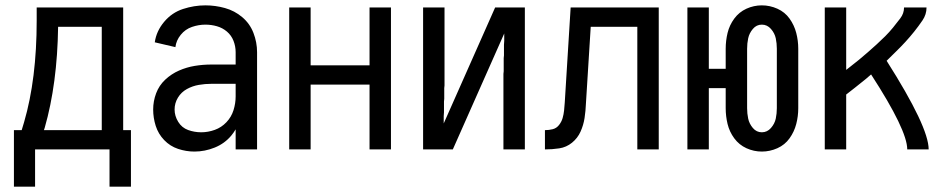

<svg xmlns="http://www.w3.org/2000/svg" viewBox="-20 -558 3540 717"><path d="M32 139V-72H61L70 -102Q117 -263 117 -481V-530H440V-72H469V139H389V0H111V139ZM144 -72H360V-458H197Q194 -245 147 -81Z M706 8Q675 8 645 -2Q615 -12 593 -35Q571 -58 561.5 -88Q552 -118 552 -149Q552 -180 563 -209.5Q574 -239 597 -260.5Q620 -282 648.5 -294.5Q677 -307 707.5 -312Q738 -317 769 -317H860V-363Q860 -385 852 -405.5Q844 -426 827.5 -440Q811 -454 790 -460Q769 -466 747 -466Q722 -466 697 -457.5Q672 -449 655 -428Q638 -407 635 -382L558 -400Q564 -442 593 -476.5Q622 -511 663.5 -524.5Q705 -538 747 -538Q784 -538 820 -528Q856 -518 884.5 -494Q913 -470 926.5 -435Q940 -400 940 -363V0H860V-75Q853 -63 844 -52Q819 -22 782 -7Q745 8 706 8ZM860 -198V-245H769Q746 -245 722.5 -241Q699 -237 678 -225.5Q657 -214 644.5 -193.5Q632 -173 632 -149Q632 -125 645.5 -103Q659 -81 682.5 -72.5Q706 -64 731.5 -64Q757 -64 782 -73Q807 -82 825.5 -101.5Q844 -121 852 -146.5Q860 -172 860 -198Z M1060 0V-530H1140V-314H1360V-530H1440V0H1360V-242H1140V0Z M1560 0V-530H1640V-318V-308V-298V-288V-278V-268V-258V-248V-239L1639 -229V-219V-209V-199V-189L1638 -179V-169V-159V-149V-139L1637 -124V-114V-97L1829 -530H1906H1940V0H1860V-212V-222V-232V-242V-252V-262V-272V-282L1861 -292V-301V-311V-321V-331V-341L1862 -351V-361V-371V-381V-391L1863 -406V-416V-433L1671 0H1594Z M2015 0V-72Q2030 -72 2044 -75.5Q2058 -79 2067.5 -91Q2077 -103 2081 -117Q2085 -131 2086.5 -145.5Q2088 -160 2089 -175L2111 -530H2440V0H2360V-458H2186L2168 -170Q2167 -144 2163 -117.5Q2159 -91 2148 -66.5Q2137 -42 2116 -25Q2095 -8 2068.5 -4Q2042 0 2015 0Z M2825 8Q2795 8 2767.5 -4.5Q2740 -17 2722 -41.5Q2704 -66 2697 -95Q2690 -124 2690 -154V-229H2627V0H2547V-530H2627V-301H2690V-376Q2690 -406 2697 -435Q2704 -464 2722 -488.5Q2740 -513 2767.5 -525.5Q2795 -538 2825 -538Q2855 -538 2883 -525.5Q2911 -513 2928.5 -488.5Q2946 -464 2953.5 -435Q2961 -406 2961 -376V-154Q2961 -124 2953.5 -95Q2946 -66 2928.5 -41.5Q2911 -17 2883 -4.5Q2855 8 2825 8ZM2825 -64Q2845 -64 2859 -80Q2873 -96 2877 -115Q2881 -134 2881 -154V-376Q2881 -396 2877 -415Q2873 -434 2859 -450Q2845 -466 2825 -466Q2805 -466 2791.5 -450Q2778 -434 2774 -415Q2770 -396 2770 -376V-154Q2770 -134 2774 -115Q2778 -96 2791.5 -80Q2805 -64 2825 -64Z M3060 0V-530H3140V-297L3154 -308Q3171 -321 3188 -335Q3205 -349 3221.5 -363.5Q3238 -378 3254 -392.5Q3270 -407 3285.5 -422.5Q3301 -438 3314.5 -454.5Q3328 -471 3342 -489.5Q3356 -508 3356 -530H3440Q3440 -504 3425 -482Q3410 -460 3394 -440Q3378 -420 3361 -401.5Q3344 -383 3326 -365.5Q3308 -348 3291 -331Q3448 -84 3448 0H3368Q3368 -72 3233 -280Q3222 -271 3212 -262Q3192 -246 3172 -230Q3156 -217 3140 -205V0Z"/></svg>

Font: Iosevka SS01
Style: Regular
Weight: 400
Monospace: yes
Designer: Belleve Invis
Foundry: Belleve Invis
Version: 2.3.3; ttfautohint (v1.8.3)